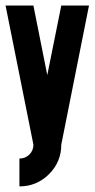

<svg xmlns="http://www.w3.org/2000/svg" viewBox="-21 -520 340 690"><path d="M-1 -500H99.1L148.9 -250L199.2 -500H298.8L199.2 0Q199.2 62 155 106Q110.8 149.9 48.8 149.9V49.8Q69.8 49.8 84.5 35.4Q99.1 21 99.1 0Z"/></svg>

Font: OSP-DIN
Style: DIN
Weight: 500
Width: 3
Version: Version 001.000